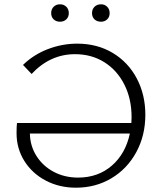

<svg xmlns="http://www.w3.org/2000/svg" viewBox="-20 -867 753 893"><path d="M656 -333Q656 -237 614 -159.5Q572 -82 498.5 -38Q425 6 333 6Q256 6 193 -27Q130 -60 93.5 -118Q57 -176 57 -248Q57 -279 59 -295H591Q592 -304 592 -322Q592 -407 558.5 -473.5Q525 -540 465.5 -577.5Q406 -615 329 -615Q213 -615 127 -523L87 -565Q136 -613 202.5 -638.5Q269 -664 339 -664Q432 -664 504 -621Q576 -578 616 -502.5Q656 -427 656 -333ZM584 -246H119Q120 -188 150 -141Q180 -94 230.5 -67.5Q281 -41 343 -41Q436 -41 500 -96.5Q564 -152 584 -246ZM218 -806Q218 -824 229.5 -835.5Q241 -847 259 -847Q277 -847 288.5 -835.5Q300 -824 300 -806Q300 -788 288.5 -777Q277 -766 259 -766Q241 -766 229.5 -777Q218 -788 218 -806ZM408 -806Q408 -824 419.5 -835.5Q431 -847 450 -847Q467 -847 478.5 -835.5Q490 -824 490 -806Q490 -788 478.5 -777Q467 -766 450 -766Q431 -766 419.5 -777Q408 -788 408 -806Z"/></svg>

Font: Ysabeau Semilight
Style: Regular
Weight: 300
Designer: Christian Thalmann (Catharsis Fonts)
Version: Version 0.003